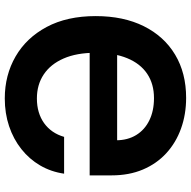

<svg xmlns="http://www.w3.org/2000/svg" viewBox="-18 -759 787 791"><g transform="rotate(-90 375.5 -363.5)"><path d="M367.9 9.8Q299.5 9.8 241.2 -11.3Q182.9 -32.3 139.7 -72Q96.5 -111.7 72.5 -168.4Q48.5 -225.1 48.5 -296.7V-387.6H593.8V-274.4H161.9L193.1 -279Q193.1 -231.2 214.6 -196Q236.1 -160.8 275.3 -141.7Q314.5 -122.6 366.8 -122.6Q425.3 -122.6 467.2 -150.8Q509.1 -179 531.3 -233.1Q553.5 -287.1 553.5 -364.3Q553.5 -441.2 530 -495Q506.5 -548.8 464.2 -576.9Q422 -605 365.4 -605Q335.2 -605 309.7 -597.5Q284.2 -590 263.9 -575.5Q243.6 -561 229.1 -540.2Q214.7 -519.3 207.1 -492.9H55.5Q63.2 -546.7 89.3 -591.5Q115.4 -636.2 156.8 -669Q198.2 -701.8 251.2 -719.6Q304.1 -737.3 365.4 -737.3Q461.5 -737.3 538.4 -692.8Q615.3 -648.3 660 -564.6Q704.7 -480.8 704.7 -362.8Q704.7 -248 663 -164.4Q621.3 -80.8 545.7 -35.5Q470.1 9.8 367.9 9.8Z"/></g></svg>

Font: Inter Variable LoSnoCo
Style: Regular
Weight: 400
Designer: Rasmus Andersson
Foundry: rsms
Version: Version 4.000;git-a52131595; featfreeze: case,dlig,ss01,ss02